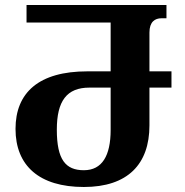

<svg xmlns="http://www.w3.org/2000/svg" viewBox="-20 -734 740 767"><path d="M315 13C490 13 577 -78 577 -233V-384H665V-449H577V-604C577 -647 599 -661 625 -661H645V-714H86V-644H422V-449H329C135 -449 42 -364 42 -219C42 -72 137 13 315 13ZM315 -54C242 -54 207 -96 207 -216C207 -331 247 -384 337 -384H422V-215C422 -112 388 -54 315 -54Z"/></svg>

Font: Noto Serif Georgian Bold
Style: Regular
Weight: 700
Designer: Monotype Design Team, Akaki Razmadze
Foundry: Google LLC
Version: Version 2.003